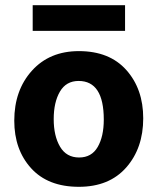

<svg xmlns="http://www.w3.org/2000/svg" viewBox="-20 -712 607 740"><path d="M532 -256Q532 -141 466.5 -66.5Q401 8 284 8Q165 8 100 -63.5Q35 -135 35 -247Q35 -364 103 -439.5Q171 -515 284 -515Q402 -515 467 -442Q532 -369 532 -256ZM285 -105Q333 -105 356.5 -145.5Q380 -186 380 -251Q380 -400 283 -400Q235 -400 211 -359Q187 -318 187 -253Q187 -188 211.5 -146.5Q236 -105 285 -105ZM462 -593H106V-692H462Z"/></svg>

Font: Hind Guntur
Style: Bold
Weight: 700
Designer: Manushi Parikh, Hitesh Malaviya
Foundry: Indian Type Foundry
Version: Version 1.002;PS 1.0;hotconv 1.0.86;makeotf.lib2.5.63406; tt